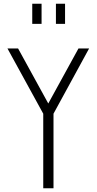

<svg xmlns="http://www.w3.org/2000/svg" viewBox="-20 -1010 518 1030"><path d="M212 0V-400L20 -750H77L251 -433H227L401 -750H458L267 -400V0ZM153 -882V-990H203V-882ZM280 -882V-990H329V-882Z"/></svg>

Font: Mohave Light Light
Style: Regular
Weight: 300
Version: Version 2.003